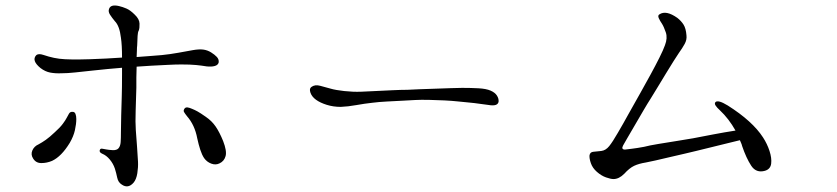

<svg xmlns="http://www.w3.org/2000/svg" viewBox="-20 -690 3040 697"><path d="M727 -266Q707 -280 697 -285.5Q687 -291 677 -295Q668 -299 661 -300Q654 -301 650 -296Q645 -289 648 -283.5Q651 -278 659 -268Q687 -236 696 -188Q701 -165 707 -146.5Q713 -128 721 -116Q731 -102 747 -96Q763 -90 777 -97Q794 -105 799 -123.5Q804 -142 790 -178Q777 -210 763 -230.5Q749 -251 727 -266ZM169 -106Q203 -122 233 -171Q247 -195 252 -217.5Q257 -240 257 -258Q257 -269 254 -276.5Q251 -284 244 -284Q235 -285 230.5 -277.5Q226 -270 222 -262Q218 -254 208 -240.5Q198 -227 179 -210Q160 -192 146.5 -182.5Q133 -173 120 -166Q104 -159 97.5 -144Q91 -129 100 -115Q110 -98 130 -98Q150 -98 169 -106ZM127 -443Q144 -430 162.5 -426.5Q181 -423 203 -424Q225 -424 252.5 -427Q280 -430 318 -434Q346 -437 371.5 -439.5Q397 -442 423 -444Q423 -438 423 -432Q423 -426 423 -420Q423 -370 422 -340Q421 -310 420 -272Q419 -234 419 -211Q419 -188 418 -174Q417 -160 410.5 -152Q404 -144 388 -145Q373 -146 366 -147.5Q359 -149 352 -150Q344 -152 342 -144.5Q340 -137 351 -132Q366 -126 378.5 -111Q391 -96 397 -78Q402 -62 405.5 -45Q409 -28 422 -20Q445 -4 465 -27Q475 -39 478.5 -61Q482 -83 481 -103Q480 -124 477.5 -157.5Q475 -191 473 -218Q471 -246 472.5 -289Q474 -332 475 -372Q475 -389 475 -408.5Q475 -428 476 -448Q499 -450 529.5 -451.5Q560 -453 589 -454.5Q618 -456 638 -456Q671 -456 691.5 -454Q712 -452 730 -449Q748 -447 760 -450.5Q772 -454 774 -464Q775 -475 767 -483.5Q759 -492 746 -500Q733 -508 718 -510Q703 -512 680 -508Q658 -504 627.5 -498.5Q597 -493 567 -490Q545 -488 523 -486.5Q501 -485 476 -483Q477 -496 477 -507Q477 -518 478 -525Q479 -546 479.5 -559.5Q480 -573 484 -580Q487 -588 486.5 -604.5Q486 -621 469 -637Q453 -653 439 -659Q425 -665 412 -668Q382 -675 376 -658Q372 -648 379.5 -636.5Q387 -625 397 -613Q414 -596 419 -553Q421 -540 422 -522Q423 -504 423 -481Q397 -479 365.5 -477.5Q334 -476 306 -475Q278 -474 262 -474Q237 -474 216 -475Q195 -476 176 -480Q157 -484 138 -490.5Q119 -497 111 -489Q94 -470 127 -443Z M1761 -361Q1745 -368 1717 -369.5Q1689 -371 1658 -371Q1643 -371 1616.5 -370Q1590 -369 1559.5 -368Q1529 -367 1502 -366Q1475 -365 1459 -364Q1437 -364 1405.5 -362.5Q1374 -361 1342.5 -359.5Q1311 -358 1290 -357Q1261 -356 1229.5 -359.5Q1198 -363 1181 -368Q1162 -373 1142.5 -378.5Q1123 -384 1110 -374Q1102 -368 1107 -353.5Q1112 -339 1127 -328Q1142 -317 1166 -309.5Q1190 -302 1217 -302Q1243 -303 1273.5 -308.5Q1304 -314 1332 -317Q1355 -320 1385 -321.5Q1415 -323 1442.5 -324.5Q1470 -326 1488 -327Q1507 -328 1535.5 -327.5Q1564 -327 1593 -325.5Q1622 -324 1640 -322Q1658 -320 1680.5 -318Q1703 -316 1723 -313Q1743 -310 1753 -309Q1787 -303 1790 -321Q1791 -332 1784 -343Q1777 -354 1761 -361Z M2622 -307Q2586 -329 2577 -319Q2573 -314 2578 -306.5Q2583 -299 2593 -290Q2626 -259 2650 -216Q2611 -210 2569 -202Q2527 -194 2496 -188Q2473 -184 2438.5 -178.5Q2404 -173 2370.5 -167.5Q2337 -162 2318 -157Q2291 -152 2273.5 -150Q2256 -148 2249 -147Q2234 -147 2242 -162Q2244 -166 2256 -186.5Q2268 -207 2284 -234.5Q2300 -262 2315.5 -288.5Q2331 -315 2342 -332Q2353 -350 2368 -374.5Q2383 -399 2398 -424Q2413 -449 2425.5 -468.5Q2438 -488 2444 -497Q2457 -515 2465.5 -530.5Q2474 -546 2472 -562Q2470 -587 2461.5 -600.5Q2453 -614 2439 -625Q2398 -654 2374 -638Q2367 -634 2371.5 -624Q2376 -614 2383 -604Q2390 -593 2397 -572.5Q2404 -552 2394 -526Q2388 -509 2374 -481Q2360 -453 2342 -420Q2324 -387 2306 -355Q2279 -308 2261 -275Q2243 -242 2223 -208Q2204 -175 2191.5 -159.5Q2179 -144 2163 -142Q2146 -140 2134 -139Q2122 -138 2120 -126Q2119 -115 2125 -97.5Q2131 -80 2147 -66Q2163 -52 2180 -46Q2197 -40 2207 -40Q2227 -40 2246 -59Q2265 -80 2282 -88Q2299 -96 2324 -100Q2336 -102 2359.5 -107.5Q2383 -113 2411 -119.5Q2439 -126 2465 -132Q2491 -138 2507 -142Q2527 -147 2558 -154.5Q2589 -162 2619 -169.5Q2649 -177 2666 -181Q2668 -176 2670.5 -170.5Q2673 -165 2674 -160Q2689 -116 2707 -88.5Q2725 -61 2757 -70Q2777 -76 2779.5 -96Q2782 -116 2773.5 -142Q2765 -168 2750 -191Q2712 -250 2622 -307Z"/></svg>

Font: Hannari
Style: Regular
Weight: 400
Version: Version 1.12